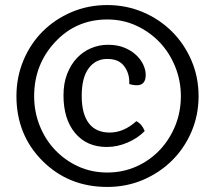

<svg xmlns="http://www.w3.org/2000/svg" viewBox="-20 -721 850 759"><path d="M148 -85Q45 -188 45 -341Q45 -416 72.5 -482Q100 -548 148.5 -596.5Q197 -645 262.5 -673Q328 -701 404 -701Q479 -701 545 -673Q611 -645 660 -596Q709 -547 737 -481.5Q765 -416 765 -341Q765 -266 737 -200.5Q709 -135 660 -86.5Q611 -38 545.5 -10Q480 18 404 18Q251 18 148 -85ZM198 -555Q115 -466 115 -341Q115 -279 137 -224Q159 -169 198 -128Q237 -87 289.5 -63Q342 -39 404 -39Q466 -39 519.5 -63Q573 -87 612 -128.5Q651 -170 673 -224.5Q695 -279 695 -341Q695 -402 672.5 -457.5Q650 -513 611 -554Q572 -595 519 -619.5Q466 -644 404 -644Q281 -644 198 -555ZM491 -389V-398Q491 -433 470 -460.5Q449 -488 404 -488Q358 -488 330.5 -451Q303 -414 303 -342Q303 -271 331 -234Q359 -197 414 -197Q469 -197 519 -242Q541 -231 552 -203Q525 -175 484.5 -157.5Q444 -140 402 -140Q323 -140 277 -195Q231 -250 231 -344Q231 -392 245.5 -429Q260 -466 284 -491.5Q308 -517 340 -530.5Q372 -544 407 -544Q443 -544 470.5 -533Q498 -522 517 -504.5Q536 -487 546 -466Q556 -445 556 -425Q556 -384 521 -384Q506 -384 491 -389Z"/></svg>

Font: Signika
Style: Light
Weight: 300
Designer: Anna Giedrys
Foundry: Anna Giedrys
Version: Version 1.001